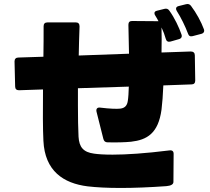

<svg xmlns="http://www.w3.org/2000/svg" viewBox="-20 -896 1040 951"><path d="M934 -717 976 -728C989 -731 994 -740 990 -751C977 -787 952 -833 926 -867C920 -875 912 -878 901 -875L865 -866C856 -864 852 -859 852 -853C852 -850 853 -845 856 -841C876 -810 898 -765 911 -730C915 -718 922 -714 934 -717ZM414 27C456 32 511 35 578 35C644 35 720 32 804 26C827 24 839 17 839 5L840 -134C840 -147 833 -153 819 -151C699 -136 605 -130 538 -130C496 -130 466 -132 446 -135C393 -142 372 -167 369 -219C367 -259 366 -312 366 -372C366 -399 366 -428 366 -459L618 -467C617 -438 616 -414 613 -396C610 -376 601 -361 576 -358C558 -356 526 -357 476 -363C462 -365 455 -357 458 -343L492 -208C495 -197 501 -191 513 -191C561 -190 598 -191 629 -194C708 -203 764 -235 780 -353C784 -384 787 -426 789 -473L929 -478C941 -478 947 -485 947 -497L945 -622C945 -634 938 -641 925 -641L780 -636C781 -680 781 -723 780 -760C789 -741 796 -722 801 -704C804 -692 812 -687 824 -690L866 -702C878 -705 883 -714 879 -725C867 -760 845 -807 819 -843C813 -852 805 -855 794 -852L758 -843C749 -841 745 -837 745 -831C745 -827 746 -823 749 -819C755 -810 760 -800 765 -791C764 -791 763 -791 761 -791L634 -792C622 -792 616 -786 616 -773C617 -729 618 -680 619 -630L370 -621C371 -668 372 -716 374 -765C374 -778 368 -785 356 -785H215C202 -785 196 -778 196 -766C196 -719 196 -668 195 -615L71 -611C59 -611 52 -604 52 -592L55 -468C55 -455 62 -449 74 -449L193 -453C192 -351 192 -257 195 -199C202 -49 294 12 414 27Z"/></svg>

Font: LINE Seed JP_OTF ExtraBold
Style: Regular
Weight: 800
Designer: LY Corporation & Fontrix & Fontworks
Version: Version 1.013